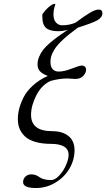

<svg xmlns="http://www.w3.org/2000/svg" viewBox="-20 -718 535 966"><path d="M69.8 -119.1Q69.8 -144 76.4 -170.4Q83 -196.8 98.4 -227.8Q113.8 -258.8 145.3 -287.6Q176.8 -316.4 220.2 -335.9Q194.3 -346.2 181.6 -358.9Q168.9 -371.6 168.9 -394Q168.9 -413.6 177 -432.6Q185.1 -451.7 197 -467.3Q209 -482.9 230.2 -501.2Q251.5 -519.5 271 -533.7Q290.5 -547.9 320.8 -567.9Q294.9 -561 271 -561Q231.4 -561 212.2 -577.1Q192.9 -593.3 192.9 -634.8V-646Q220.2 -685.5 250 -698.2H258.8Q249 -668.5 249 -646Q249 -618.2 262 -604.5Q274.9 -590.8 292 -590.8Q329.1 -590.8 359.9 -604Q407.2 -639.2 433.6 -654.5Q460 -669.9 476.1 -669.9Q495.1 -669.9 495.1 -651.9Q495.1 -630.4 470.2 -616.2Q445.3 -602.1 372.1 -579.1Q326.2 -545.9 296.9 -518.6Q267.6 -491.2 254.6 -470.2Q241.7 -449.2 237.8 -435.5Q233.9 -421.9 233.9 -405.8Q233.9 -381.3 245.4 -369.6Q256.8 -357.9 274.9 -357.9Q302.7 -357.9 341.6 -373Q380.4 -388.2 391.1 -388.2Q400.9 -388.2 407 -382.6Q413.1 -377 413.1 -367.2Q413.1 -351.1 398.7 -335.9Q384.3 -320.8 358.9 -320.8Q352.5 -320.8 338.4 -322Q324.2 -323.2 317.9 -323.2Q281.2 -323.2 234.9 -311Q189.5 -290.5 162.8 -238.3Q136.2 -186 136.2 -140.1Q136.2 -58.1 242.2 -58.1Q293.9 -58.1 324.5 -33.7Q355 -9.3 355 38.1Q355 85.4 330.1 128.9Q305.2 172.4 259.8 200.2Q214.4 228 160.2 228Q96.2 228 96.2 198.2Q96.2 181.2 108.2 170.2Q120.1 159.2 137.2 159.2Q150.4 159.2 161.1 163.6Q171.9 168 179 173.6Q186 179.2 201.2 183.6Q216.3 188 236.8 188Q256.8 188 278.3 164.8Q299.8 141.6 312.5 111.8Q325.2 82 325.2 61Q325.2 33.2 302.2 19.5Q279.3 5.9 238.8 5.9Q191.4 5.9 157.5 -4.2Q123.5 -14.2 105 -32.2Q86.4 -50.3 78.1 -71.5Q69.8 -92.8 69.8 -119.1Z"/></svg>

Font: Linux Libertine G
Style: Italic
Weight: 400
Italic angle: -12°
Designer: Philipp H. Poll
Foundry: Philipp H. Poll
Version: Version 5.1.3